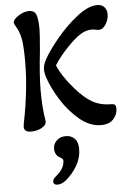

<svg xmlns="http://www.w3.org/2000/svg" viewBox="-62 -688 699 1044"><g transform="rotate(-5 287.5 -166.0)"><path d="M53 -19Q53 -23 55 -35Q92 -218 92 -371Q92 -444 86 -486.5Q80 -529 58 -566Q49 -580 49 -587Q49 -605 79 -624Q109 -643 136 -643Q168 -643 176.5 -616Q185 -589 185 -540Q185 -514 177 -422Q162 -289 162 -208Q162 -111 174 -43Q178 -19 151 -4Q124 11 92 11Q71 11 62 3.5Q53 -4 53 -19ZM199 -273Q190 -300 190 -320Q190 -342 206 -373Q231 -419 284.5 -483.5Q338 -548 399 -595.5Q460 -643 508 -643Q534 -643 547.5 -627.5Q561 -612 561 -589Q561 -561 545 -534.5Q529 -508 507 -508Q496 -508 490 -510Q478 -513 467 -513Q433 -513 398 -489Q369 -469 328 -426Q287 -383 257 -336Q282 -275 345 -203Q394 -147 437.5 -123Q481 -99 542 -99Q554 -99 559 -93Q564 -87 564 -74Q564 -41 541 -16Q518 9 473 9Q412 9 355.5 -38.5Q299 -86 258 -152Q217 -218 199 -273ZM187 293Q187 285 192 278Q197 271 209 261Q252 225 252 183Q252 178 248.5 174Q245 170 233 163Q220 157 213.5 143.5Q207 130 207 115Q207 90 226 71Q245 52 276 52Q306 52 324.5 71Q343 90 343 128Q343 176 318 218.5Q293 261 257 291Q233 311 209 311Q199 311 193 306.5Q187 302 187 293Z"/></g></svg>

Font: AkayaTelivigala
Style: Regular
Weight: 400
Designer: Vaishnavi Murthy Yerkadithaya ( vaishnavimurthy@gmail.com ), Juan Luis Blanco Aristondo ( juan@blancoletters.com )
Version: Version 1.000